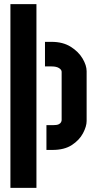

<svg xmlns="http://www.w3.org/2000/svg" viewBox="-20 -720 462 922"><path d="M30 182V-700H155V182ZM203 0V-119H234Q253 -119 261.5 -123Q270 -127 273 -133Q276 -139 276 -143V-375Q276 -385 263.5 -393Q251 -401 228 -401H196V-519H228Q282 -519 319.5 -495.5Q357 -472 376.5 -439Q396 -406 396 -378V-139Q396 -113 378.5 -80Q361 -47 325 -23.5Q289 0 232 0Z"/></svg>

Font: Stick No Bills ExtraLight ExtraBold
Style: Regular
Weight: 800
Version: Version 2.000